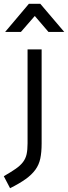

<svg xmlns="http://www.w3.org/2000/svg" viewBox="-52 -760 358 1010"><path d="M93 -500H167V-5Q167 41 160 74Q153 107 134 133Q115 159 83 182Q51 205 1 230L-32 167Q6 145 30.5 128Q55 111 69 92.5Q83 74 88 51Q93 28 93 -6ZM100 -740H160L286 -592H203L131 -676L58 -592H-25Z"/></svg>

Font: TitilliumText22L 400 wt
Style: 400 wt
Weight: 400
Designer: Campivisivi
Foundry: Campivisivi
Version: 1.000